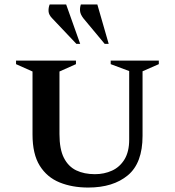

<svg xmlns="http://www.w3.org/2000/svg" viewBox="-20 -832 786 862"><path d="M376 10Q304 10 247.5 -13Q191 -36 158.5 -88Q126 -140 126 -228V-511L52 -544V-560H321V-544L247 -511V-230Q247 -162 267 -123Q287 -84 322.5 -67Q358 -50 406 -50Q448 -50 483 -66Q518 -82 539 -116.5Q560 -151 560 -205V-513L477 -544V-560H693V-544L620 -512V-222Q620 -100 554 -45Q488 10 376 10ZM323 -635 215 -749Q199 -765 198 -781Q197 -797 203 -812H277L340 -635ZM450 -635 355 -749Q341 -767 339.5 -782Q338 -797 343 -812H417L468 -635Z"/></svg>

Font: Spectral SC SemiBold
Style: Regular
Weight: 600
Designer: Jean-Baptiste Levee
Foundry: Production Type
Version: Version 2.001